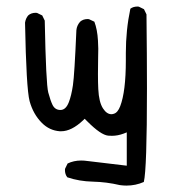

<svg xmlns="http://www.w3.org/2000/svg" viewBox="-20 -452 540 599"><path d="M372.6 -286.6V-263.2Q372.6 -166.5 355 -120.6Q347.2 -100.6 335.4 -97.2Q331.5 -95.7 327.6 -95.7Q313 -95.7 301.3 -113.8Q288.6 -133.3 286.6 -174.3Q285.6 -194.3 285.6 -221.2Q285.6 -248 286.1 -269Q286.6 -290 286.6 -300.3Q286.6 -310.5 285.6 -325.7Q283.7 -359.9 274.4 -384.3L257.8 -392.1Q255.9 -392.6 253.9 -392.6Q239.3 -392.6 230 -384.3Q219.7 -372.6 218.3 -357.9Q212.4 -218.8 207.5 -186Q202.6 -153.3 194.8 -133.3Q185.5 -108.9 168.5 -108.9Q151.9 -108.9 144 -124.5Q137.7 -137.2 130.6 -163.3Q123.5 -189.5 119.6 -387.7L111.8 -403.8L95.7 -411.6Q93.8 -412.1 91.8 -412.1Q77.1 -412.1 67.9 -403.8Q60.1 -394.5 58.1 -381.3Q62 -175.8 72.3 -136.7Q83.5 -95.7 110.8 -68.4Q134.3 -44.9 166.5 -42.5Q168.9 -42.5 170.9 -42.5Q203.1 -42.5 239.3 -76.7L244.1 -81.5Q251 -74.7 252.9 -72.8Q294.4 -31.2 317.4 -28.8Q322.8 -28.3 329.1 -28.3Q347.2 -28.3 365.7 -35.2L375.5 -39.1V64.9L252.9 50.3Q242.7 48.8 233.4 48.8Q210 48.8 190.9 58.1L183.1 74.2Q182.6 76.2 182.6 78.1Q182.6 91.8 189.9 101.1Q227.1 113.8 269.8 114.7Q312.5 115.7 354 125.5Q364.7 127 374.5 127Q403.3 127 428.7 115.7Q438.5 75.2 438.5 -176.3Q438.5 -275.4 437 -407.2L429.2 -423.3L413.1 -431.2Q411.1 -431.6 409.2 -431.6Q395.5 -431.6 386.7 -424.8Q372.6 -358.4 372.6 -286.6Z"/></svg>

Font: Bakudai
Style: ExtraLight
Weight: 200
Version: Version 1.48